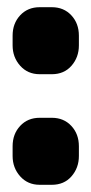

<svg xmlns="http://www.w3.org/2000/svg" viewBox="-20 -513 254 533"><path d="M15 -387V-414Q15 -448 36 -470.5Q57 -493 90 -493H124Q157 -493 178 -470.5Q199 -448 199 -414V-387Q199 -354 178.5 -330.5Q158 -307 124 -307H90Q57 -307 36 -330.5Q15 -354 15 -387ZM15 -80V-107Q15 -141 36 -163.5Q57 -186 90 -186H124Q157 -186 178 -163.5Q199 -141 199 -107V-80Q199 -47 178.5 -23.5Q158 0 124 0H90Q57 0 36 -23.5Q15 -47 15 -80Z"/></svg>

Font: Mitr
Style: Bold
Weight: 700
Designer: Thanarat Vachiruckul
Foundry: Cadson Demak
Version: Version 1.003